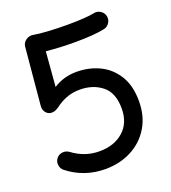

<svg xmlns="http://www.w3.org/2000/svg" viewBox="-135 -801 838 940"><g transform="rotate(-20 284.0 -331.5)"><path d="M515.6 -662.6Q519.5 -644.5 509 -628.2Q498.5 -611.8 480 -607.9Q425.8 -596.2 323.7 -596.2Q284.7 -596.2 246.6 -598.1Q208.5 -600.1 175.8 -603.5L161.1 -422.9Q214.4 -457.5 281.7 -457.5Q346.7 -457.5 400.9 -431.4Q455.1 -405.3 488 -352.3Q521 -299.3 521 -219.2Q521 -140.1 485.8 -82.3Q450.7 -24.4 390.1 7.1Q329.6 38.6 253.4 38.6Q200.2 38.6 150.9 22Q101.6 5.4 59.1 -28.3Q44.4 -40 42.2 -59.3Q40 -78.6 51.8 -93.3Q64 -107.9 82.8 -109.9Q101.6 -111.8 116.7 -100.6Q147.5 -77.6 182.1 -65.4Q216.8 -53.2 256.8 -53.2Q333 -53.2 381.1 -95.7Q429.2 -138.2 429.2 -213.9Q429.2 -295.4 382.3 -332.8Q335.4 -370.1 267.1 -370.1Q228.5 -370.1 196.5 -357.7Q164.6 -345.2 137.7 -324.2Q129.4 -318.8 120.8 -314.9Q112.3 -311 101.6 -311Q82.5 -311 70.8 -325.4Q59.1 -339.8 61 -361.3L88.4 -659.2Q90.3 -679.2 107.7 -691.4Q125 -703.6 146 -699.7Q170.4 -694.8 220.2 -691.9Q270 -689 320.3 -689Q365.7 -689 403.1 -691.4Q440.4 -693.8 460.4 -698.2Q479 -702.1 495.4 -691.7Q511.7 -681.2 515.6 -662.6Z"/></g></svg>

Font: Mikhak Medium
Style: Regular
Weight: 500
Designer: Amin Abedi
Version: Version 3.3